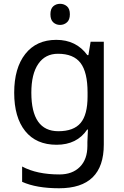

<svg xmlns="http://www.w3.org/2000/svg" viewBox="-20 -757 655 1017"><path d="M529.8 8.8Q529.8 240.2 293 240.2Q172.9 240.2 97.2 206.1V125Q175.3 167 294.9 167Q363.3 167 403.1 127Q442.9 86.9 442.9 16.1V-4.9L445.8 -70.8H441.9Q387.7 9.8 279.8 9.8Q171.9 9.8 113.5 -62.7Q55.2 -135.3 55.2 -265.9Q55.2 -396.5 114 -471.2Q172.9 -545.9 278.3 -545.9Q383.8 -545.9 442.9 -464.8H448.2L460 -536.1H529.8ZM146 -266.1Q146 -62 289.1 -62Q370.1 -62 407 -105.7Q443.8 -149.4 443.8 -246.1V-267.1Q443.8 -374.5 406.7 -423.3Q369.6 -472.2 287.1 -472.2Q219.7 -472.2 182.9 -418.7Q146 -365.2 146 -266.1ZM262 -638.7Q247.1 -652.3 247.1 -681.4Q247.1 -710.4 262 -723.6Q276.9 -736.8 298.1 -736.8Q319.3 -736.8 334.7 -723.6Q350.1 -710.4 350.1 -681.4Q350.1 -652.3 334.7 -638.7Q319.3 -625 298.1 -625Q276.9 -625 262 -638.7Z"/></svg>

Font: NotoSans
Style: Regular
Weight: 400
Designer: Monotype Design team
Foundry: Monotype Imaging Inc.
Version: Version 1.04